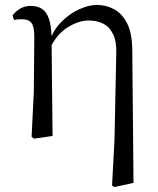

<svg xmlns="http://www.w3.org/2000/svg" viewBox="-20 -551 639 778"><path d="M108 3 117 -178 119 -403Q119 -443 107.5 -458Q96 -473 69 -473Q61 -473 53.5 -472.5Q46 -472 37 -470L31 -488Q41 -503 60 -515Q79 -527 105 -527Q131 -527 149.5 -515.5Q168 -504 178.5 -474.5Q189 -445 189 -390V-386L193 0L117 11ZM434 201 444 16 451 -331Q453 -381 439 -411Q425 -441 399.5 -454.5Q374 -468 340 -468Q299 -468 254.5 -440.5Q210 -413 183 -356L173 -367H175Q191 -423 225.5 -459Q260 -495 300 -513Q340 -531 372 -531Q410 -531 442.5 -513.5Q475 -496 495.5 -455.5Q516 -415 516 -345L521 190L443 207Z"/></svg>

Font: Noto Serif TC
Style: Regular
Weight: 400
Designer: Ryoko NISHIZUKA  (kana & ideographs); Frank Grießhammer (Latin, Greek & Cyrillic); Wenlong ZHANG  (bopomofo); Sandoll Co
Foundry: Adobe
Version: Version 2.003-H1;hotconv 1.1.1;makeotfexe 2.6.0